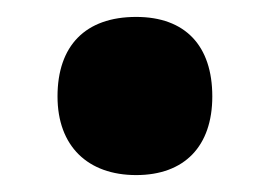

<svg xmlns="http://www.w3.org/2000/svg" viewBox="-20 -466 313 227"><path d="M48 -352C48 -293 84 -259 141 -259C198 -259 231 -293 231 -352C231 -412 199 -446 141 -446C81 -446 48 -412 48 -352Z"/></svg>

Font: Noto Sans Devanagari ExtraCondensed Black
Style: Regular
Weight: 900
Width: 2
Designer: Jelle Bosma - Monotype Design Team
Foundry: Monotype Imaging Inc.
Version: Version 2.004